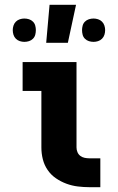

<svg xmlns="http://www.w3.org/2000/svg" viewBox="-20 -778 490 798"><path d="M352 0Q328 0 303.5 -3Q279 -6 256 -14.5Q233 -23 212.5 -37Q192 -51 178 -71.5Q164 -92 158 -116Q152 -140 152 -165V-400H74V-520H298V-165Q298 -155 302 -145.5Q306 -136 314 -130Q322 -124 332 -122Q342 -120 352 -120H397V0ZM172 -600 186 -758H296L262 -600ZM369 -604Q359 -604 349.5 -607Q340 -610 333 -617Q326 -624 323.5 -633.5Q321 -643 321 -653Q321 -662 323.5 -671.5Q326 -681 333 -688Q340 -695 349.5 -698Q359 -701 369 -701Q378 -701 387.5 -698Q397 -695 404 -688Q411 -681 414 -671.5Q417 -662 417 -653Q417 -643 414 -633.5Q411 -624 404 -617Q397 -610 387.5 -607Q378 -604 369 -604ZM81 -604Q72 -604 62.5 -607Q53 -610 46 -617Q39 -624 36 -633.5Q33 -643 33 -653Q33 -662 36 -671.5Q39 -681 46 -688Q53 -695 62.5 -698Q72 -701 81 -701Q91 -701 100.5 -698Q110 -695 117 -688Q124 -681 126.5 -671.5Q129 -662 129 -653Q129 -643 126.5 -633.5Q124 -624 117 -617Q110 -610 100.5 -607Q91 -604 81 -604Z"/></svg>

Font: Iosevka Etoile Heavy
Style: Regular
Weight: 900
Designer: Belleve Invis
Foundry: Belleve Invis
Version: Version 22.1.2; ttfautohint (v1.8.4)